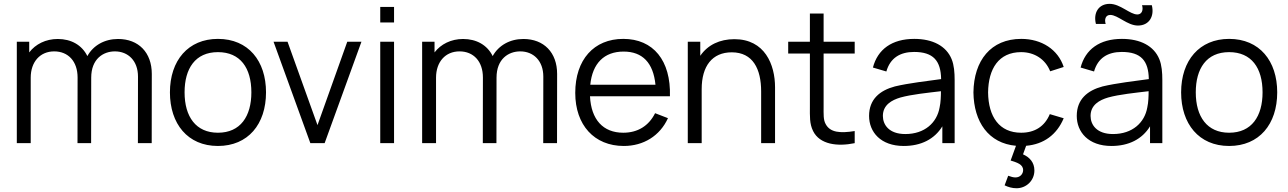

<svg xmlns="http://www.w3.org/2000/svg" viewBox="-20 -762 6858 1022"><path d="M143.5 0V-348.5C143.5 -433 193.5 -488.5 268.5 -488.5C343 -488.5 393 -435.5 393 -349.5L392.5 0H465L465.5 -348.5C465.5 -449 530 -488.5 591.5 -488.5C662.5 -488.5 714.5 -438 714.5 -354.5L714 0H787.5L788 -368.5C788 -482.5 717.5 -554.5 608.5 -554.5C536.5 -554.5 476.5 -520.5 445 -463.5C416 -522.5 358.5 -554.5 287.5 -554.5C223.5 -554.5 169 -527 135.5 -483V-540H69.5V0Z M1140 15C1300 15 1396 -100.5 1396 -270.5C1396 -437.5 1302 -555 1140 -555C982 -555 884.5 -440.5 884.5 -270.5C884.5 -103 979 15 1140 15ZM1140 -55.5C1023 -55.5 962.5 -140.5 962.5 -270.5C962.5 -396.5 1019 -484.5 1140 -484.5C1259 -484.5 1318 -400.5 1318 -270.5C1318 -143 1260 -55.5 1140 -55.5Z M1708 0 1904 -540H1828.5L1670 -96L1510.5 -540H1436L1632 0Z M2077.5 -642.5V-725H2004V-642.5ZM2077.5 0V-540H2004V0Z M2301 0V-348.5C2301 -433 2351 -488.5 2426 -488.5C2500.5 -488.5 2550.5 -435.5 2550.5 -349.5L2550 0H2622.5L2623 -348.5C2623 -449 2687.5 -488.5 2749 -488.5C2820 -488.5 2872 -438 2872 -354.5L2871.5 0H2945L2945.5 -368.5C2945.5 -482.5 2875 -554.5 2766 -554.5C2694 -554.5 2634 -520.5 2602.5 -463.5C2573.5 -522.5 2516 -554.5 2445 -554.5C2381 -554.5 2326.5 -527 2293 -483V-540H2227V0Z M3300.5 15C3405 15 3492.5 -38.5 3535.5 -133L3467 -159.5C3433.5 -92 3374.5 -55.5 3297.5 -55.5C3190 -55.5 3126.5 -125.5 3120.5 -249.5H3546C3551.5 -440 3457.5 -555 3297.5 -555C3141.5 -555 3042 -444.5 3042 -267.5C3042 -96.5 3143 15 3300.5 15ZM3299.5 -487.5C3400 -487.5 3457.5 -427.5 3469 -311H3122C3133.5 -424.5 3195.5 -487.5 3299.5 -487.5Z M3715 0V-288C3715 -410 3771 -483.5 3875 -483.5C3988 -483.5 4031.5 -394.5 4031.5 -275.5V0H4105.5V-297C4105.5 -418.5 4051 -553.5 3889 -553.5C3811.5 -553.5 3747.5 -523.5 3707.5 -465V-540H3641V0Z M4529.5 -64.5C4452 -52 4399 -56.5 4375 -101.5C4362 -124.5 4364 -153 4364 -198.5V-477H4529.5V-540H4364V-690H4291V-540H4175.5V-477H4291V-195.5C4291 -142.5 4288.5 -104 4308 -64.5C4343.5 7.5 4438 19 4529.5 0Z M4790.5 15C4882.5 15 4954 -21 4996 -89.5V0H5061.5V-335.5C5061.5 -375.5 5058.5 -415.5 5045.5 -447C5017 -517 4945 -555 4846.5 -555C4727.5 -555 4651.5 -499 4626.5 -402.5L4698 -381.5C4718.5 -453.5 4771.5 -485.5 4845.5 -485.5C4948 -485.5 4988 -438.5 4989.5 -341C4917.5 -331 4816.5 -319.5 4743.5 -302C4663 -280.5 4606 -233.5 4606 -145C4606 -59 4668 15 4790.5 15ZM4799 -48.5C4712 -48.5 4679.5 -98 4679.5 -145C4679.5 -203.5 4727 -229.5 4773 -243C4832.5 -259.5 4917.5 -268 4988.5 -276.5C4988.5 -252 4987.5 -217 4981.5 -190.5C4967.5 -109 4902 -48.5 4799 -48.5Z M5391 240C5442.5 240 5486 199.5 5486 145.5C5486 102.5 5461 75.5 5425.5 59.5L5442 14C5535.5 6 5605 -44.5 5642 -132.5L5568 -154.5C5541 -89.5 5488.5 -55.5 5415.5 -55.5C5299.5 -55.5 5241 -140.5 5239.5 -270C5241 -396 5296 -484.5 5415.5 -484.5C5486 -484.5 5544.5 -447 5570 -382.5L5642 -405.5C5612 -498 5525 -555 5416 -555C5254.5 -555 5163.5 -440 5161.5 -270C5163.5 -113 5242 1 5388 14L5359.5 92.5C5393 103 5426 112.5 5426 143.5C5426 163 5411 182.5 5385 182.5C5374.5 182.5 5361 179 5346.5 173.5L5327.5 224.5C5346 233.5 5367 240 5391 240Z M6037 -626C6097 -626 6126 -675.5 6111 -734.5H6059C6067 -708 6057.5 -685 6034 -685C5994.5 -685 5943.5 -741.5 5886.5 -741.5C5828 -741.5 5798.5 -694 5813.5 -634.5H5865.5C5858 -657.5 5864 -682.5 5890 -682.5C5930 -682.5 5981 -626 6037 -626ZM5896 15C5988 15 6059.5 -21 6101.5 -89.5V0H6167V-335.5C6167 -375.5 6164 -415.5 6151 -447C6122.5 -517 6050.5 -555 5952 -555C5833 -555 5757 -499 5732 -402.5L5803.5 -381.5C5824 -453.5 5877 -485.5 5951 -485.5C6053.5 -485.5 6093.5 -438.5 6095 -341C6023 -331 5922 -319.5 5849 -302C5768.5 -280.5 5711.5 -233.5 5711.5 -145C5711.5 -59 5773.5 15 5896 15ZM5904.5 -48.5C5817.5 -48.5 5785 -98 5785 -145C5785 -203.5 5832.5 -229.5 5878.5 -243C5938 -259.5 6023 -268 6094 -276.5C6094 -252 6093 -217 6087 -190.5C6073 -109 6007.5 -48.5 5904.5 -48.5Z M6522.5 15C6682.5 15 6778.5 -100.5 6778.5 -270.5C6778.5 -437.5 6684.5 -555 6522.5 -555C6364.5 -555 6267 -440.5 6267 -270.5C6267 -103 6361.5 15 6522.5 15ZM6522.5 -55.5C6405.5 -55.5 6345 -140.5 6345 -270.5C6345 -396.5 6401.5 -484.5 6522.5 -484.5C6641.5 -484.5 6700.5 -400.5 6700.5 -270.5C6700.5 -143 6642.5 -55.5 6522.5 -55.5Z"/></svg>

Font: Manrope
Style: Regular
Weight: 400
Designer: Mikhail Sharanda
Foundry: Mikhail Sharanda
Version: Version 4.505